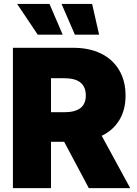

<svg xmlns="http://www.w3.org/2000/svg" viewBox="-20 -975 708 995"><path d="M46.9 0V-727.3H360.8Q441.4 -727.3 502.3 -698Q563.2 -668.7 596.9 -612.6Q630.7 -556.5 630.7 -480.1Q630.7 -405.9 598.5 -352.8Q566.4 -299.7 507.1 -271.3L654.8 0H440.3L312.5 -240.1H244.3V0ZM244.3 -393.5H313.9Q424.7 -393.5 424.7 -480.1Q424.7 -569.6 313.9 -569.6H244.3ZM304.7 -795.5H175.4L68.9 -954.5H236.5ZM493.6 -795.5H367.9L299 -954.5H457.4Z"/></svg>

Font: Karasuma Gothic
Style: Black
Weight: 900
Designer: Rasmus Andersson / Ryoko Nishizuka
Foundry: Genbu
Version: Version 1.00